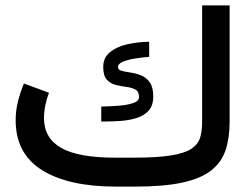

<svg xmlns="http://www.w3.org/2000/svg" viewBox="-20 -692 934 712"><path d="M477.5 -107.4Q564 -107.4 614.7 -115.7Q665.5 -124 690.2 -140.6Q714.8 -157.2 722.2 -181.9Q729.5 -206.5 729.5 -239.3V-671.9H831.5V-240.2Q831.5 -180.2 816.4 -135Q801.3 -89.8 762.9 -59.8Q724.6 -29.8 656 -14.9Q587.4 0 481 0H410.2Q233.9 0 136 -61Q38.1 -122.1 38.1 -246.1Q38.1 -282.7 46.9 -317.1Q55.7 -351.6 68.8 -382.3L161.6 -348.1Q153.3 -327.1 148.2 -301.8Q143.1 -276.4 143.1 -253.4Q143.6 -179.2 207.3 -143.3Q271 -107.4 405.3 -107.4ZM355.5 -296.9Q389.2 -297.4 421.4 -300Q453.6 -302.7 474.6 -310.1Q495.6 -317.4 495.6 -332Q495.6 -352.5 482.2 -359.9Q468.8 -367.2 449 -369.6Q429.2 -372.1 409.4 -377Q389.6 -381.8 376.2 -396.5Q362.8 -411.1 362.8 -443.8Q362.8 -478.5 388.4 -499Q414.1 -519.5 453.1 -528.1Q492.2 -536.6 533.2 -537.1V-481Q509.3 -479.5 482.4 -475.3Q455.6 -471.2 436.5 -463.4Q417.5 -455.6 417.5 -443.4Q417.5 -433.1 430.7 -429.4Q443.8 -425.8 463.4 -423.1Q482.9 -420.4 502.4 -412.8Q522 -405.3 535.2 -387Q548.3 -368.7 548.3 -334Q548.3 -300.8 531.5 -282Q514.6 -263.2 486.8 -254.4Q459 -245.6 424.8 -243.4Q390.6 -241.2 355.5 -241.2Z"/></svg>

Font: Vazir Medium WOL-UI
Style: Medium-WOL-UI
Weight: 500
Designer: Saber Rastikerdar
Foundry: Saber Rastikerdar
Version: Version 30.1.0